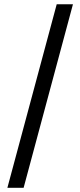

<svg xmlns="http://www.w3.org/2000/svg" viewBox="-20 -773 377 901"><path d="M322.3 -752.9 90.8 108.4H14.6L246.1 -752.9Z"/></svg>

Font: Inter Display V
Style: Regular
Weight: 400
Designer: Rasmus Andersson
Foundry: rsms
Version: Version 3.015;git-src